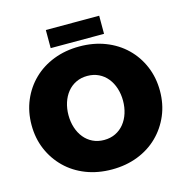

<svg xmlns="http://www.w3.org/2000/svg" viewBox="-123 -968 1056 1095"><g transform="rotate(-15 405.0 -420.0)"><path d="M405 13Q322 13 252.5 -14Q183 -41 132.5 -90.5Q82 -140 54 -206Q26 -272 26 -350Q26 -428 54 -494.5Q82 -561 132.5 -610Q183 -659 252.5 -686Q322 -713 405 -713Q488 -713 557.5 -686Q627 -659 677.5 -610Q728 -561 756 -494.5Q784 -428 784 -350Q784 -272 756 -206Q728 -140 677.5 -90.5Q627 -41 557.5 -14Q488 13 405 13ZM405 -161Q442 -161 472 -175.5Q502 -190 523 -216Q544 -242 555 -276.5Q566 -311 566 -350Q566 -389 555 -423.5Q544 -458 523 -484Q502 -510 472 -524.5Q442 -539 405 -539Q368 -539 338 -524.5Q308 -510 287 -484Q266 -458 255 -423.5Q244 -389 244 -350Q244 -311 255 -276.5Q266 -242 287 -216Q308 -190 338 -175.5Q368 -161 405 -161ZM245 -746V-853H560V-746Z"/></g></svg>

Font: MuseoModerno Thin Black
Style: Regular
Weight: 900
Version: Version 1.002